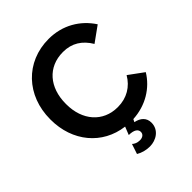

<svg xmlns="http://www.w3.org/2000/svg" viewBox="-251 -848 1189 1189"><g transform="rotate(-45 343.5 -253.5)"><path d="M359 204C413 204 470 170 470 106C470 64 442 38 397 29L406 11C520 5 614 -54 666 -140L569 -211C532 -147 470 -109 391 -109H390C261 -109 177 -207 177 -347V-352C177 -494 260 -591 391 -591H392C469 -591 525 -555 565 -488L665 -560C605 -652 507 -711 386 -711C184 -711 41 -559 41 -352V-348C41 -158 160 -14 337 8L316 61C363 61 383 78 383 100C383 120 367 133 342 133C319 133 301 124 291 114L269 180C294 195 325 204 359 204Z"/></g></svg>

Font: Fixel Display SemiBold
Style: Regular
Weight: 600
Designer: AlfaBravo + MacPaw
Foundry: Kyrylo Tkachov, Marchela Mozhyna, Serhii Makarenko, Maria Weinstein, Zakhar Kryvoshyya
Version: Version 1.211